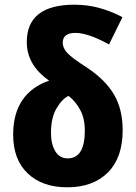

<svg xmlns="http://www.w3.org/2000/svg" viewBox="-20 -787 579 817"><path d="M297 -767Q94 -767 94 -608Q94 -510 189 -444Q36 -390 36 -214Q36 -108 98 -49Q160 10 266 10Q376 10 439 -53Q502 -116 502 -233Q502 -322 465 -385Q428 -448 349 -500Q288 -539 267.5 -560.5Q247 -582 247 -605Q247 -647 301 -647Q355 -647 444 -598L501 -714Q454 -739 403 -753Q352 -767 297 -767ZM272 -379Q304 -353 322.5 -317Q341 -281 341 -232Q341 -113 268 -113Q234 -113 215.5 -143Q197 -173 197 -222Q197 -286 220.5 -326Q244 -366 272 -379Z"/></svg>

Font: Noto Sans Display SemiCondensed Extra
Style: Regular
Weight: 800
Width: 4
Designer: Monotype Design Team
Foundry: Monotype Imaging Inc.
Version: Version 1.900